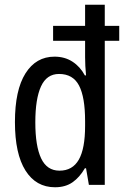

<svg xmlns="http://www.w3.org/2000/svg" viewBox="-20 -780 530 810"><path d="M212 10Q132 10 87.5 -60.5Q43 -131 43 -265Q43 -400 87.5 -470.5Q132 -541 210 -541Q253 -541 285.5 -520Q318 -499 338 -462H343Q341 -481 340 -501.5Q339 -522 339 -538V-608H204V-671H339V-760H422V-671H483V-608H422V0H355L343 -70H338Q316 -32 286 -11Q256 10 212 10ZM231 -60Q286 -60 312.5 -106.5Q339 -153 339 -249V-269Q339 -370 313.5 -419Q288 -468 229 -468Q177 -468 153 -415.5Q129 -363 129 -264Q129 -164 153.5 -112Q178 -60 231 -60Z"/></svg>

Font: Avrile Sans Condensed
Style: Regular
Weight: 400
Width: 3
Designer: Monotype Design Team
Foundry: Monotype Imaging Inc.
Version: Version 2.001;September 10, 2019;FontCreator 11.5.0.2425 64-